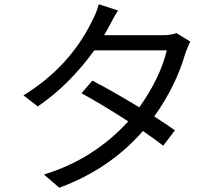

<svg xmlns="http://www.w3.org/2000/svg" viewBox="-20 -836 1040 900"><path d="M872 -641Q864 -627 849 -587Q805 -433 703 -290Q758 -255 800 -225L745 -153Q708 -182 650 -222Q494 -43 258 44L186 -18Q419 -89 581 -267Q464 -343 362 -399L413 -458Q502 -412 633 -333Q730 -469 762 -600H422Q305 -438 157 -337L90 -389Q305 -521 411 -736Q431 -773 443 -816L533 -787Q516 -760 489 -708Q481 -693 468 -671H741Q783 -671 807 -681Z"/></svg>

Font: KaiGen Gothic CN Regular
Style: Regular
Weight: 400
Designer: Ryoko NISHIZUKA  (kana & ideographs); Paul D. Hunt (Latin, Greek & Cyrillic); Wenlong ZHANG  (bopomofo); Sandoll Communi
Foundry: Adobe Systems Incorporated
Version: Version 1.002.20150501